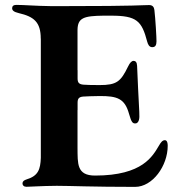

<svg xmlns="http://www.w3.org/2000/svg" viewBox="-20 -752 709 777"><path d="M575.6 -583.8C578.8 -572.1 583.8 -561.1 596.2 -561.1C610.4 -561.1 612.9 -571.7 613.3 -584.5C613.6 -596.9 609 -677.6 604.8 -711.6C603.3 -722.7 598.4 -731.5 583.5 -731.5C555.8 -731.5 530.9 -727.3 258.9 -727.3H182.2C122.9 -728 77.4 -732.2 45.5 -732.2C34.1 -732.2 29.1 -726.6 29.1 -718.8C29.1 -710.2 35.2 -703.8 56.1 -698.9C117.2 -684.7 144.9 -662.6 144.9 -595.9H145.2V-113.3C143.5 -66.4 134.6 -40.5 88.4 -26.3C76.7 -22.7 71 -17.8 71 -9.6C71 -1.8 76.7 3.9 87.4 3.9C104 3.9 147.4 0.4 208.1 0H211.3C263.8 0 354 4.3 526.6 4.3C597.7 4.3 658.7 -81 658.7 -161.9C658.7 -181.8 651.6 -184.7 647.4 -184.7C637.4 -184.7 631 -176.1 623.2 -162.6C598.4 -121.8 558.9 -41.5 364.7 -41.5C290.1 -41.5 294.4 -89.8 293.7 -153.8V-306.5H294V-336.3C294 -353.3 299.7 -359.7 316.8 -361.2C331.7 -362.2 352.3 -362.9 382.1 -363.3C455.3 -364 485.1 -352.6 502.1 -291.5C512.1 -255.3 517.4 -252.5 527.7 -252.5C536.9 -252.5 543.3 -261.7 544 -278.8C544.7 -297.9 540.5 -344.5 534.8 -485.8C534.1 -500.7 528.1 -505.7 520.6 -505.7C513.5 -505.7 506.4 -500 497.9 -482.2C468.4 -421.2 451.7 -407.7 382.8 -407.7C350.1 -407.7 330.6 -408.4 316.8 -409.4C299.7 -411.2 294 -417.6 294 -434.7V-468H293.7V-631C294.4 -680 319.2 -687.5 398.1 -688.6H430C533 -688.6 553.6 -667.6 575.6 -583.8Z"/></svg>

Font: Margiela Serif Semibold
Style: Regular
Weight: 600
Designer: Andreas Faust, Stefan Endress
Version: Version 1.002;FEAKit 1.0